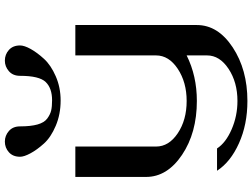

<svg xmlns="http://www.w3.org/2000/svg" viewBox="-144 -686 1038 790"><g transform="rotate(-90 375.0 -291.0)"><path d="M250 -727.5Q250 -683.6 257.8 -655.8Q265.6 -627.9 282.2 -615.7Q298.8 -603.5 314.9 -599.6Q331.1 -595.7 357.4 -595.7Q407.2 -595.7 432.6 -622.1Q458 -648.4 458 -727.5Q458 -756.8 477.1 -773.4Q496.1 -790 520.5 -790Q545.9 -790 564.5 -773.4Q583 -756.8 583 -727.5Q583 -710 568.4 -683.6Q553.7 -657.2 527.8 -628.9Q502 -600.6 456.1 -580.6Q410.2 -560.5 356.4 -560.5Q299.8 -560.5 252.4 -580.6Q205.1 -600.6 179.2 -629.4Q153.3 -658.2 139.2 -684.6Q125 -710.9 125 -727.5Q125 -756.8 143.6 -773.4Q162.1 -790 187.5 -790Q211.9 -790 231 -773.4Q250 -756.8 250 -727.5ZM667 -500V0Q667 86.9 575.2 147.5Q483.4 208 354.5 208Q257.8 208 180.7 173.3Q103.5 138.7 67.4 83H159.2Q182.6 119.1 237.8 143.1Q293 167 354.5 167Q431.6 167 486.8 130.4Q542 93.8 542 42V-42Q458 0 354.5 0Q223.6 0 132.8 -61Q42 -122.1 42 -209V-500H167V-168Q167 -115.2 221.7 -78.6Q276.4 -42 354.5 -42Q431.6 -42 486.8 -78.6Q542 -115.2 542 -168V-500Z"/></g></svg>

Font: okolaks
Style: Bold
Weight: 600
Width: 8
Version: Version 000.6.0